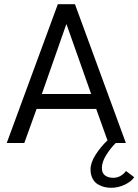

<svg xmlns="http://www.w3.org/2000/svg" viewBox="-20 -680 658 913"><path d="M508.5 213Q491 213 475.2 209Q459.5 205 444.2 195.8Q429 186.5 419.8 168.2Q410.5 150 410.5 125.5Q410.5 93.5 434.5 56Q458.5 18.5 491 -12.5L437.5 -162H154L95.5 0H12L255 -660H336.5L578.5 0H530.5Q505 25 484.8 57.8Q464.5 90.5 464.5 118.5Q464.5 143.5 479.8 154.5Q495 165.5 519 165.5Q538 165.5 554.2 155.8Q570.5 146 579 133L618 162.5Q605.5 182.5 574.2 197.8Q543 213 508.5 213ZM179 -233H413.5L296.5 -564H295Z"/></svg>

Font: League Spartan
Style: Regular
Weight: 350
Foundry: The League of Moveable Type
Version: Version 2.002